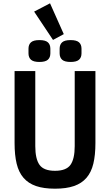

<svg xmlns="http://www.w3.org/2000/svg" viewBox="-20 -1127 664 1159"><path d="M193 -698V-245Q193 -168 218.5 -132Q244 -96 312 -96Q380 -96 405.5 -132Q431 -168 431 -245V-698H556V-263Q556 -191 543.5 -139Q531 -87 502 -53.5Q473 -20 426.5 -4Q380 12 312 12Q244 12 197.5 -4Q151 -20 122 -53.5Q93 -87 80.5 -139Q68 -191 68 -263V-698ZM186 -1057 282 -1107 365 -921 300 -886ZM218 -753Q182 -753 167 -766.5Q152 -780 152 -805V-833Q152 -858 167 -871.5Q182 -885 218 -885Q254 -885 269 -871.5Q284 -858 284 -833V-805Q284 -780 269 -766.5Q254 -753 218 -753ZM406 -753Q370 -753 355 -766.5Q340 -780 340 -805V-833Q340 -858 355 -871.5Q370 -885 406 -885Q442 -885 457 -871.5Q472 -858 472 -833V-805Q472 -780 457 -766.5Q442 -753 406 -753Z"/></svg>

Font: IBM Plex Sans Cond SmBld
Style: Regular
Weight: 600
Width: 3
Designer: Mike Abbink, Paul van der Laan, Pieter van Rosmalen
Foundry: Bold Monday
Version: Version 1.3